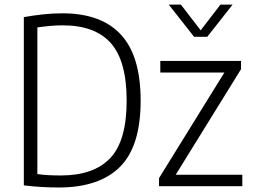

<svg xmlns="http://www.w3.org/2000/svg" viewBox="-20 -805 1093 830"><path d="M234 5.5Q198 5.5 162.8 3.5Q127.5 1.5 83 -3.5V-731Q122 -738 165 -742.8Q208 -747.5 249.5 -747.5Q417.5 -747.5 502.8 -655.2Q588 -563 588 -370Q588 -172.5 498.5 -83.5Q409 5.5 234 5.5ZM243 -46.5Q385 -46.5 456.2 -121.2Q527.5 -196 527.5 -370Q527.5 -541.5 459.2 -618.5Q391 -695.5 250.5 -695.5Q225 -695.5 197.2 -693Q169.5 -690.5 141.5 -686.5V-52.5Q166.5 -49 190.8 -47.8Q215 -46.5 243 -46.5ZM667.5 0V-35L950 -491.5H673V-541.5H1022V-506L739.5 -49.5H1027.5V0ZM819 -646 709.5 -785H762L847.5 -674L933 -785H985.5L876 -646Z"/></svg>

Font: Encode Sans SmCnd Lt
Style: Regular
Weight: 300
Width: 4
Designer: Multiple Designers
Foundry: Impallari Type
Version: Version 3.002; ttfautohint (v1.8.3) -l 8 -r 50 -G 200 -x 14 